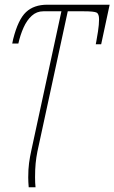

<svg xmlns="http://www.w3.org/2000/svg" viewBox="-20 -556 486 816"><path d="M102 240Q101 229 100.5 217.5Q100 206 100 198Q100 163 103.5 137Q107 111 113 84L241 -508H164Q136 -508 115 -489Q94 -470 80 -438.5Q66 -407 58 -371H32L36 -390Q57 -473 90.5 -504.5Q124 -536 181 -536H446L410 -368H387L389 -378Q392 -393 396.5 -422.5Q401 -452 401 -474Q401 -497 390.5 -502.5Q380 -508 336 -508H268L139 88Q134 113 131.5 138Q129 163 129 198Q129 209 129.5 220.5Q130 232 131 240Z"/></svg>

Font: Noto Serif Thin
Style: Italic
Weight: 100
Italic angle: -12°
Designer: Monotype Design Team
Foundry: Monotype Imaging Inc.
Version: Version 2.014; ttfautohint (v1.8.4.7-5d5b)